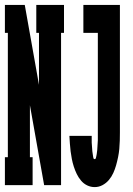

<svg xmlns="http://www.w3.org/2000/svg" viewBox="-22 -755 542 783"><path d="M-2 0V-114H10V-621H-2V-735H79L137 -409V-621H126V-735H239V-621H227V0H158L100 -326V-114H111V0ZM364 8Q348 8 333.5 1Q319 -6 308.5 -18.5Q298 -31 291 -45.5Q284 -60 279 -75.5Q274 -91 271 -106.5Q268 -122 266 -137.5Q264 -153 263 -169Q262 -185 261 -201H352Q352 -198 352 -194.5Q352 -191 352 -187.5Q352 -184 352 -180.5Q352 -177 352 -173.5Q352 -170 352.5 -166.5Q353 -163 353 -159.5Q353 -156 353.5 -152.5Q354 -149 354 -145.5Q354 -142 354.5 -138.5Q355 -135 355.5 -131.5Q356 -128 356.5 -124.5Q357 -121 357.5 -117.5Q358 -114 359 -110Q360 -106 364 -106Q368 -106 369 -110.5Q370 -115 371 -119Q372 -123 372.5 -127Q373 -131 373.5 -135Q374 -139 374.5 -143Q375 -147 375 -151Q375 -155 375.5 -159Q376 -163 376 -167Q376 -171 376.5 -175Q377 -179 377 -183Q377 -187 377 -191Q377 -195 377 -199Q377 -203 377 -207Q377 -211 377 -215V-621H318V-735H467V-215Q467 -198 466.5 -181Q466 -164 464.5 -147.5Q463 -131 459.5 -114Q456 -97 451.5 -81Q447 -65 440 -49.5Q433 -34 422 -21Q411 -8 396 0Q381 8 364 8Z"/></svg>

Font: Iosevka Curly Slab Heavy
Style: Regular
Weight: 900
Monospace: yes
Designer: Belleve Invis
Foundry: Belleve Invis
Version: Version 22.1.2; ttfautohint (v1.8.4)